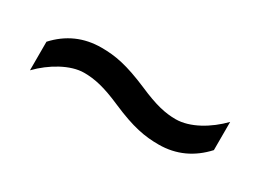

<svg xmlns="http://www.w3.org/2000/svg" viewBox="-22 -580 616 454"><g transform="rotate(30 286.0 -352.5)"><path d="M269 -319C329 -293 363 -287 401 -287C449 -287 489 -306 521 -341V-418C489 -385 445 -359 406 -359C378 -359 350 -365 302 -386C241 -412 208 -418 170 -418C122 -418 82 -400 50 -365V-287C82 -320 127 -346 164 -346C193 -346 221 -340 269 -319Z"/></g></svg>

Font: Noto Sans Lycian
Style: Regular
Weight: 400
Designer: Monotype Design Team
Foundry: Monotype Imaging Inc.
Version: Version 2.002